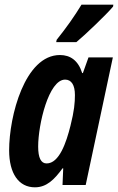

<svg xmlns="http://www.w3.org/2000/svg" viewBox="-20 -790 504 820"><path d="M222 -620 220 -610H306C339 -637 434 -727 463 -762L464 -770H328C299 -722 263 -671 222 -620ZM129 10C179 10 212 -23 247 -71H250L247 0H346L462 -545H358L334 -478H331C314 -532 280 -555 236 -555C86 -555 19 -294 19 -148C19 -49 60 10 129 10ZM179 -92C155 -92 143 -116 143 -164C143 -259 188 -450 258 -450C285 -450 300 -427 300 -384C300 -352 297 -316 281 -253C263 -181 233 -92 179 -92Z"/></svg>

Font: Noto Sans ExtraCondensed
Style: Bold Italic
Weight: 700
Width: 2
Italic angle: -12°
Designer: Monotype Design Team
Foundry: Monotype Imaging Inc.
Version: Version 2.013